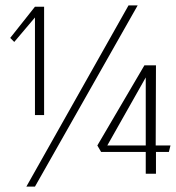

<svg xmlns="http://www.w3.org/2000/svg" viewBox="-20 -650 655 714"><path d="M110 -222V-585L33 -494L18 -509L110 -625H144V-222ZM78 44 458 -630H492L110 44ZM522 -4V-85H356L342 -109L517 -407H560L559 -109H614L608 -85H560V-4ZM379 -109H522V-362Z"/></svg>

Font: Smooch Sans Light
Style: Regular
Weight: 300
Designer: Robert E. Leuschke
Foundry: Robert E. Leuschke
Version: Version 1.010; ttfautohint (v1.8.3)